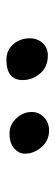

<svg xmlns="http://www.w3.org/2000/svg" viewBox="194 -946 174 602"><g transform="rotate(90 281.0 -645.0)"><path d="M397.9 -587.9Q371.1 -587.9 351.1 -609.1Q331.1 -630.4 331.1 -657.2Q331.1 -680.2 347.7 -696Q364.3 -711.9 389.2 -711.9Q420.9 -711.9 441.4 -688Q461.9 -664.1 461.9 -636.2Q461.9 -617.7 445.8 -602.8Q429.7 -587.9 397.9 -587.9ZM167 -578.1Q137.7 -578.1 118.9 -599.4Q100.1 -620.6 100.1 -651.9Q100.1 -675.3 115 -691.7Q129.9 -708 153.8 -708Q189.9 -708 210.4 -683.8Q231 -659.7 231 -628.9Q231 -578.1 167 -578.1Z"/></g></svg>

Font: Shantell Sans Normal
Style: Regular
Weight: 300
Designer: Stephen Nixon, Anya Danilova, Shantell Martin
Foundry: Arrow Type
Version: Version 1.006;[559af2be0]